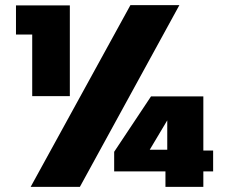

<svg xmlns="http://www.w3.org/2000/svg" viewBox="-20 -725 873 745"><path d="M486 -705H676L290 0H99ZM807 -141V-60H769V0H622V-60H423V-136L566 -351H769V-141ZM629 -144V-258L561 -144ZM105 -591H42V-704H251V-352H105Z"/></svg>

Font: SVN-Poppins ExtraBold
Style: Regular
Weight: 800
Designer: Ninad Kale (Devanagari), Jonny Pinhorn (Latin)
Foundry: Indian Type Foundry
Version: Version 3.002 2017; ttfautohint (v1.8.3)